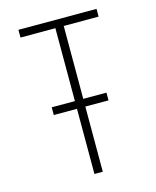

<svg xmlns="http://www.w3.org/2000/svg" viewBox="-111 -812 722 888"><g transform="rotate(-15 250.0 -367.5)"><path d="M230 0V-312H119V-349H230V-698H63V-735H437V-698H270V-349H381V-312H270V0Z"/></g></svg>

Font: Iosevka Extralight
Style: Regular
Weight: 200
Monospace: yes
Designer: Belleve Invis
Foundry: Belleve Invis
Version: Version 32.0.1; ttfautohint (v1.8.4)